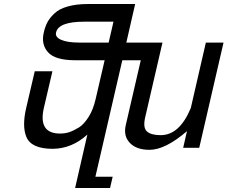

<svg xmlns="http://www.w3.org/2000/svg" viewBox="-20 -736 1133 956"><path d="M259 -574Q254 -551 284 -538Q315 -524 375 -524H521L545 -628H399Q271 -628 259 -574ZM789 -524 702 -148Q692 -100 711 -82Q732 -63 780 -63Q874 -63 930 -198L1005 -524H1093L972 0H892L911 -83Q803 10 724 10Q659 10 626 -25Q594 -59 606 -112L681 -436H589L455 144H541L528 200H354L415 -66Q338 4 243 5Q189 5 156 -10Q123 -25 111 -55Q100 -82 100 -118Q100 -153 110 -197L153 -381H241L198 -197Q170 -71 279 -71Q304 -71 325 -78Q346 -85 374 -102Q398 -117 422 -155Q444 -190 456 -242L501 -436H355Q254 -436 219 -476Q184 -515 198 -574Q204 -602 216 -625Q228 -648 252 -670Q275 -692 318 -704Q360 -716 419 -716H653L609 -524Z"/></svg>

Font: Miedinger
Style: Italic
Weight: 400
Italic angle: -13°
Version: Version 001.000